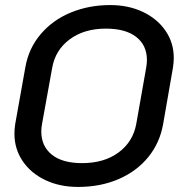

<svg xmlns="http://www.w3.org/2000/svg" viewBox="-20 -729 708 758"><path d="M37 -201Q37 -220 40 -239L80 -463Q93 -538 140.5 -594Q188 -650 259.5 -679.5Q331 -709 415 -709Q487 -709 544 -682Q601 -655 633.5 -607.5Q666 -560 666 -501Q666 -483 663 -463L624 -239Q611 -165 565.5 -109Q520 -53 448.5 -22Q377 9 288 9Q216 9 159 -18Q102 -45 69.5 -93Q37 -141 37 -201ZM518 -240 557 -461Q560 -478 560 -492Q560 -550 518 -583Q476 -616 398 -616Q312 -616 255 -573.5Q198 -531 186 -461L146 -240Q143 -224 143 -210Q143 -152 184.5 -118.5Q226 -85 304 -85Q391 -85 448 -127Q505 -169 518 -240Z"/></svg>

Font: K2D Medium
Style: Italic
Weight: 500
Italic angle: -10°
Designer: Katatrad Aksorn Co.,Ltd.
Foundry: Cadson Demak Co.,Ltd.
Version: Version 1.000; ttfautohint (v1.6)